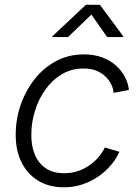

<svg xmlns="http://www.w3.org/2000/svg" viewBox="-20 -775 589 805"><path d="M248 10.3Q185.1 10.3 139.4 -17.8Q93.8 -45.9 69.3 -96.4Q44.9 -147 45.9 -213.9Q46.4 -276.9 67.1 -336.4Q87.9 -396 125.5 -443.6Q163.1 -491.2 215.3 -519Q267.6 -546.9 332 -546.9Q374.5 -546.9 408.2 -534.4Q441.9 -522 465.8 -500.5Q489.7 -479 503.7 -452.6Q517.6 -426.3 520.5 -397.9L456.5 -385.7Q455.1 -403.3 446.3 -421.4Q437.5 -439.5 422.1 -454.3Q406.7 -469.2 384.3 -478.5Q361.8 -487.8 330.6 -487.8Q279.8 -487.8 239.5 -463.9Q199.2 -439.9 170.7 -400.1Q142.1 -360.4 127 -311.5Q111.8 -262.7 111.3 -213.4Q110.4 -165.5 125.5 -128.2Q140.6 -90.8 171.6 -69.8Q202.6 -48.8 249.5 -48.8Q281.7 -48.8 309.3 -58.6Q336.9 -68.4 358.6 -84.5Q380.4 -100.6 395.8 -119.4Q411.1 -138.2 419.4 -156.7L480.5 -138.7Q468.3 -110.4 446 -83.7Q423.8 -57.1 393.6 -35.9Q363.3 -14.6 326.4 -2.2Q289.6 10.3 248 10.3ZM265.1 -619.6H199.2L199.7 -623L340.3 -754.9H398.9L496.6 -623L496.1 -619.6H429.2L363.3 -713.9Z"/></svg>

Font: Inter 18pt Light
Style: Italic
Weight: 300
Italic angle: -9.3988°
Designer: Rasmus Andersson
Foundry: rsms
Version: Version 4.001;git-66647c0bb